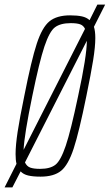

<svg xmlns="http://www.w3.org/2000/svg" viewBox="-46 -763 479 838"><path d="M364 -646Q370 -627 370 -597Q370 -559 360.5 -500Q351 -441 331 -344Q299 -186 275.5 -114.5Q252 -43 220.5 -17.5Q189 8 131 8Q98 8 77 3Q56 -2 44 -15L8 55H-26L26 -48Q22 -64 22 -91Q22 -129 31 -188Q40 -247 60 -344Q91 -501 114.5 -572.5Q138 -644 170 -670Q202 -696 260 -696Q291 -696 311.5 -691.5Q332 -687 345 -675L379 -743H413ZM57 -109 325 -637Q318 -652 303.5 -657Q289 -662 263 -662Q218 -662 194 -644Q170 -626 148 -560.5Q126 -495 95 -344Q60 -175 57 -109ZM333 -585 63 -54Q71 -37 86 -31.5Q101 -26 129 -26Q173 -26 196 -44Q219 -62 241 -127Q263 -192 295 -344Q333 -519 333 -585Z"/></svg>

Font: Saira Ultra Condensed Thin
Style: Italic
Weight: 100
Width: 1
Italic angle: -12°
Designer: Hector Gatti with collaboration of the Omnibus-Type team
Foundry: Omnibus-Type
Version: Version 1.001; ttfautohint (v1.8)